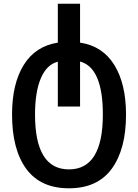

<svg xmlns="http://www.w3.org/2000/svg" viewBox="-20 -780 744 1036"><path d="M352 236Q506 236 583 130.5Q660 25 660 -161Q660 -328 596.5 -430Q533 -532 412 -550V-760H292V-550Q171 -531 108 -429.5Q45 -328 45 -162Q45 27 122 131.5Q199 236 352 236ZM352 134Q169 134 169 -162Q169 -284 200.5 -358Q232 -432 292 -447V-205H412V-448Q535 -415 535 -162Q535 134 352 134Z"/></svg>

Font: Noto Sans Georgian SemiCondensed Semi
Style: Regular
Weight: 600
Width: 4
Designer: Monotype Design Team
Foundry: Monotype Imaging Inc.
Version: Version 1.901